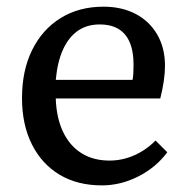

<svg xmlns="http://www.w3.org/2000/svg" viewBox="-20 -541 559 575"><path d="M285.2 14.2Q211.9 14.2 158.4 -17.8Q105 -49.8 75.4 -108.9Q45.9 -168 45.9 -247.1Q45.9 -330.1 76.4 -391.6Q106.9 -453.1 161.9 -487.1Q216.8 -521 290 -521Q345.2 -521 386.7 -499Q428.2 -477.1 451.2 -437Q474.1 -397 474.1 -344.2Q474.1 -323.2 470.5 -298.1Q466.8 -272.9 460 -246.1H147Q148.9 -188 168.9 -146Q189 -104 224.4 -82Q259.8 -60.1 308.1 -60.1Q346.2 -60.1 382.1 -75.9Q418 -91.8 445.8 -120.1L481 -85Q446.8 -39.1 394 -12.5Q341.3 14.2 285.2 14.2ZM147 -301.8H377Q378.9 -311.5 379.4 -323.2Q379.9 -335 379.9 -348.1Q379.9 -407.2 354.5 -437.5Q329.1 -467.8 278.8 -467.8Q240.7 -467.8 213.4 -449Q186 -430.2 168.9 -393.1Q151.9 -356 147 -301.8Z"/></svg>

Font: Literata
Style: Regular
Weight: 400
Designer: Latin by Veronika Burian and Jose Scaglione. Greek by Irene Vlachou. Cyrillic by Vera Evstafieva.
Foundry: TypeTogether
Version: Version 3.002